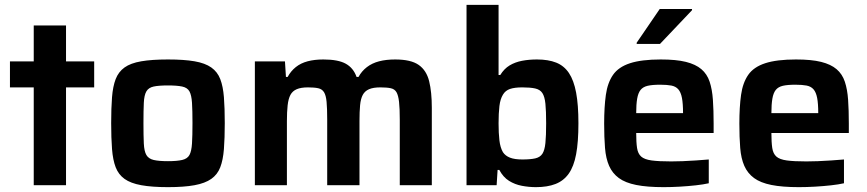

<svg xmlns="http://www.w3.org/2000/svg" viewBox="-20 -763 3570 791"><path d="M119 0V-403H21V-510H119V-658H252V-510H368V-403H252V0Z M672 8Q606 8 562 0Q518 -8 493 -26Q468 -44 456.5 -74Q445 -104 441.5 -149Q438 -194 438 -256Q438 -318 441.5 -362.5Q445 -407 456.5 -437Q468 -467 493 -485Q518 -503 562 -510.5Q606 -518 672 -518Q738 -518 781.5 -510.5Q825 -503 850.5 -485Q876 -467 887.5 -437Q899 -407 902.5 -362.5Q906 -318 906 -256Q906 -194 902.5 -149Q899 -104 887.5 -74Q876 -44 850.5 -26Q825 -8 781.5 0Q738 8 672 8ZM672 -99Q709 -99 730.5 -104Q752 -109 760.5 -124.5Q769 -140 771 -172Q773 -204 773 -256Q773 -308 771 -339.5Q769 -371 760.5 -386.5Q752 -402 730.5 -406.5Q709 -411 672 -411Q634 -411 613 -406.5Q592 -402 583 -386.5Q574 -371 572.5 -339.5Q571 -308 571 -256Q571 -204 572.5 -172Q574 -140 583 -124.5Q592 -109 613 -104Q634 -99 672 -99Z M1030 0V-510H1154L1158 -446H1165Q1178 -470 1198.5 -486.5Q1219 -503 1247.5 -510.5Q1276 -518 1312 -518Q1373 -518 1404.5 -500.5Q1436 -483 1449 -446H1457Q1470 -470 1491.5 -486.5Q1513 -503 1542 -510.5Q1571 -518 1608 -518Q1673 -518 1705 -495.5Q1737 -473 1748 -428.5Q1759 -384 1759 -319V0H1627V-270Q1627 -316 1624 -343Q1621 -370 1613.5 -383Q1606 -396 1590 -399.5Q1574 -403 1547 -403Q1518 -403 1500.5 -395.5Q1483 -388 1474.5 -372Q1466 -356 1463.5 -329.5Q1461 -303 1461 -264V0H1328V-270Q1328 -316 1325.5 -343Q1323 -370 1315 -383Q1307 -396 1291 -399.5Q1275 -403 1249 -403Q1220 -403 1202.5 -395.5Q1185 -388 1176.5 -372Q1168 -356 1165 -329Q1162 -302 1162 -264V0Z M2188 8Q2159 8 2130 2.5Q2101 -3 2077 -18Q2053 -33 2037 -63H2030L2026 0H1902V-743H2034V-454H2041Q2057 -480 2079.5 -493.5Q2102 -507 2130.5 -512.5Q2159 -518 2192 -518Q2239 -518 2271.5 -505Q2304 -492 2324 -462Q2344 -432 2353.5 -381.5Q2363 -331 2363 -255Q2363 -178 2353.5 -127.5Q2344 -77 2323 -47.5Q2302 -18 2268.5 -5Q2235 8 2188 8ZM2132 -106Q2165 -106 2185 -110.5Q2205 -115 2214.5 -129.5Q2224 -144 2227 -174Q2230 -204 2230 -255Q2230 -306 2227 -335.5Q2224 -365 2214.5 -379.5Q2205 -394 2185 -398.5Q2165 -403 2132 -403Q2100 -403 2081 -396.5Q2062 -390 2052 -373Q2041 -355 2037.5 -326Q2034 -297 2034 -255Q2034 -214 2037.5 -184.5Q2041 -155 2052 -136Q2062 -121 2081 -113.5Q2100 -106 2132 -106Z M2714 8Q2646 8 2601 -1Q2556 -10 2529.5 -29.5Q2503 -49 2489.5 -79.5Q2476 -110 2472.5 -153.5Q2469 -197 2469 -254Q2469 -322 2476 -372Q2483 -422 2505.5 -454.5Q2528 -487 2575.5 -502.5Q2623 -518 2702 -518Q2766 -518 2806 -508Q2846 -498 2869.5 -478Q2893 -458 2903.5 -426.5Q2914 -395 2917 -352Q2920 -309 2920 -254V-215H2601Q2601 -177 2604.5 -153.5Q2608 -130 2621.5 -118Q2635 -106 2664.5 -102Q2694 -98 2745 -98Q2766 -98 2792.5 -99Q2819 -100 2847.5 -102Q2876 -104 2900 -106V-8Q2878 -3 2846.5 0.5Q2815 4 2780.5 6Q2746 8 2714 8ZM2794 -281V-297Q2794 -336 2789.5 -359.5Q2785 -383 2774.5 -395Q2764 -407 2746 -410.5Q2728 -414 2700 -414Q2667 -414 2648 -409.5Q2629 -405 2619 -392.5Q2609 -380 2605 -356.5Q2601 -333 2601 -297H2812ZM2603 -582V-587L2698 -726H2831V-721L2699 -582Z M3271 8Q3203 8 3158 -1Q3113 -10 3086.5 -29.5Q3060 -49 3046.5 -79.5Q3033 -110 3029.5 -153.5Q3026 -197 3026 -254Q3026 -322 3033 -372Q3040 -422 3062.5 -454.5Q3085 -487 3132.5 -502.5Q3180 -518 3259 -518Q3323 -518 3363 -508Q3403 -498 3426.5 -478Q3450 -458 3460.5 -426.5Q3471 -395 3474 -352Q3477 -309 3477 -254V-215H3158Q3158 -177 3161.5 -153.5Q3165 -130 3178.5 -118Q3192 -106 3221.5 -102Q3251 -98 3302 -98Q3323 -98 3349.5 -99Q3376 -100 3404.5 -102Q3433 -104 3457 -106V-8Q3435 -3 3403.5 0.5Q3372 4 3337.5 6Q3303 8 3271 8ZM3351 -281V-297Q3351 -336 3346.5 -359.5Q3342 -383 3331.5 -395Q3321 -407 3303 -410.5Q3285 -414 3257 -414Q3224 -414 3205 -409.5Q3186 -405 3176 -392.5Q3166 -380 3162 -356.5Q3158 -333 3158 -297H3369Z"/></svg>

Font: Saira Thin SemiBold
Style: Regular
Weight: 600
Version: Version 1.101